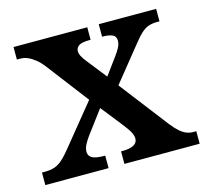

<svg xmlns="http://www.w3.org/2000/svg" viewBox="-83 -632 787 727"><g transform="rotate(-15 310.0 -268.0)"><path d="M9 0V-49H18Q42 -49 58.5 -54.5Q75 -60 91 -74.5Q107 -89 126 -113L253 -269L127 -434Q113 -452 98.5 -463.5Q84 -475 70 -481Q56 -487 41 -487H28V-536H317V-487H314Q281 -487 270 -478.5Q259 -470 259 -458Q259 -448 264.5 -437.5Q270 -427 282 -412L342 -336L389 -400Q401 -416 408.5 -430Q416 -444 416 -457Q416 -475 401.5 -481Q387 -487 365 -487H362V-536H587V-487H578Q559 -487 544 -482Q529 -477 514 -463Q499 -449 478 -422L374 -293L521 -102Q536 -83 549.5 -71Q563 -59 576 -54Q589 -49 601 -49H614V0H319V-49H324Q354 -49 369 -57.5Q384 -66 384 -82Q384 -93 377 -107Q370 -121 346 -151L285 -228L217 -137Q208 -125 200 -110Q192 -95 192 -81Q192 -65 206 -57Q220 -49 253 -49H257V0Z"/></g></svg>

Font: Noto Serif Hebrew SemiBold
Style: Regular
Weight: 600
Version: Version 2.003